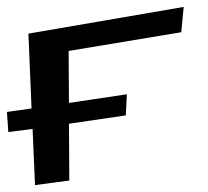

<svg xmlns="http://www.w3.org/2000/svg" viewBox="-129 -500 599 554"><path d="M-109 -177 -105 -119 -35 -128 -28 34 71 21 70 -143 234 -167 237 -228 70 -203 69 -353 394 -407 401 -480 -47 -403 -38 -187Z"/></svg>

Font: Gamestation Warped
Style: Regular
Weight: 400
Designer: Jonas Hecksher
Foundry: Jonas Hecksher, Playtypeª, e-types AS
Version: Version 1.003